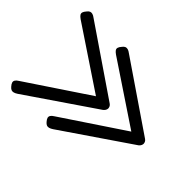

<svg xmlns="http://www.w3.org/2000/svg" viewBox="-110 -641 841 841"><g transform="rotate(45 310.0 -220.5)"><path d="M19 13Q11 4 9 -3Q7 -10 11 -16.5Q15 -23 25 -29L311 -220L25 -411Q15 -418 11 -424Q7 -430 9 -437Q11 -444 19 -453Q25 -461 31 -463.5Q37 -466 44.5 -464Q52 -462 61 -455L376 -240Q382 -236 384.5 -230.5Q387 -225 387 -220Q387 -216 384.5 -210.5Q382 -205 376 -200L61 15Q52 21 44.5 23Q37 25 31 22.5Q25 20 19 13ZM238 13Q230 4 228 -3Q226 -10 230 -16.5Q234 -23 244 -29L530 -220L244 -411Q234 -418 230 -424Q226 -430 228 -437Q230 -444 238 -453Q244 -461 250 -463.5Q256 -466 263.5 -464Q271 -462 280 -455L595 -240Q601 -236 603.5 -230.5Q606 -225 606 -220Q606 -216 603.5 -210.5Q601 -205 595 -200L280 15Q271 21 263.5 23Q256 25 250 22.5Q244 20 238 13Z"/></g></svg>

Font: Fredoka SemiExpanded Light
Style: Regular
Weight: 300
Width: 6
Designer: Ben Nathan
Foundry: Milena B. Brandão, Ben Nathan
Version: Version 2.001